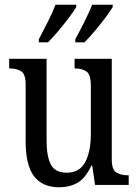

<svg xmlns="http://www.w3.org/2000/svg" viewBox="-20 -786 588 816"><path d="M232 10Q161 10 125 -36.5Q89 -83 89 -186V-427Q89 -471 70 -483Q51 -495 23 -495H19V-536H178V-189Q178 -122 196 -87Q214 -52 264 -52Q318 -52 342 -97Q366 -142 366 -215V-422Q366 -470 347 -482.5Q328 -495 300 -495H297V-536H455V-109Q455 -64 475 -52.5Q495 -41 523 -41H527V0H384L372 -82H368Q343 -28 309 -9Q275 10 232 10ZM300 -619Q320 -656 339 -694Q358 -732 372 -766H459V-756Q449 -739 428 -711Q407 -683 383 -654.5Q359 -626 339 -606H300ZM145 -619Q164 -656 183.5 -694Q203 -732 216 -766H304V-756Q294 -739 273 -711Q252 -683 228 -654.5Q204 -626 184 -606H145Z"/></svg>

Font: Noto Serif Myanmar Cond
Style: Regular
Weight: 400
Width: 3
Designer: Ben Mitchell and the Monotype Design Team
Foundry: Monotype Imaging Inc.
Version: Version 2.106; ttfautohint (v1.8.4.7-5d5b)